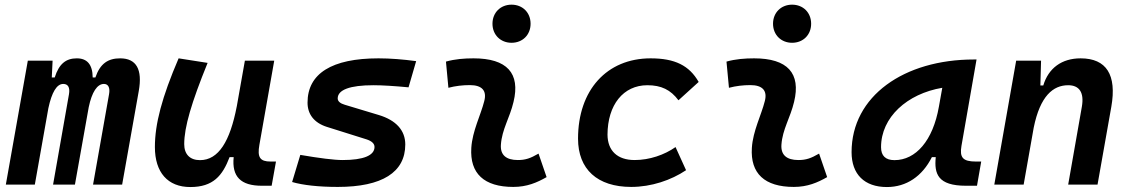

<svg xmlns="http://www.w3.org/2000/svg" viewBox="-20 -771 4728 802"><path d="M199.7 -517.6H96.2L4.4 0H125.5L182.1 -319.3C196.3 -385.3 216.8 -420.4 244.1 -420.4C264.6 -420.4 272.9 -405.3 268.1 -377.4L201.7 0H293L350.6 -323.2C363.8 -386.7 386.2 -420.4 414.1 -420.4C432.6 -420.4 440.4 -404.3 435.5 -377.4L368.7 0H490.2L559.6 -390.6C575.7 -481 549.8 -527.3 481.9 -527.3C431.6 -527.3 398.4 -505.9 378.4 -447.3H367.2C366.7 -502.4 343.3 -527.3 300.8 -527.3C255.9 -527.3 226.6 -504.9 208.5 -447.3H196.3Z M774.9 10.3C870.1 10.3 909.2 -36.6 939 -114.7H956.1C947.8 -33.2 985.4 4.9 1073.7 4.9H1114.7L1132.8 -96.2H1110.4C1065.9 -96.2 1054.2 -113.8 1063.5 -166L1125.5 -517.6H1002.9L968.8 -325.2V-325.7C940.9 -181.2 893.1 -102.1 815.4 -102.1C773.4 -102.1 749.5 -126.5 749.5 -168.9C749.5 -239.7 779.3 -341.3 847.2 -508.3L726.1 -527.3C656.2 -364.3 627 -253.4 627 -156.7C627 -50.8 680.7 10.3 774.9 10.3Z M1391.1 9.8C1576.2 9.8 1672.9 -51.3 1672.9 -167.5C1672.9 -226.1 1634.8 -268.6 1562.5 -290.5L1419.9 -333.5C1401.4 -338.9 1390.6 -347.7 1390.6 -359.9C1390.6 -396 1441.9 -415 1540 -415C1578.6 -415 1629.4 -411.6 1686.5 -406.2L1718.3 -515.6C1665 -522.9 1610.8 -527.3 1561 -527.3C1366.2 -527.3 1264.6 -463.9 1264.6 -342.3C1264.6 -294.4 1291.5 -258.3 1344.7 -241.2L1510.7 -189C1532.2 -182.1 1544.4 -171.4 1544.4 -157.2C1544.4 -121.6 1498.5 -102.5 1411.1 -102.5C1375 -102.5 1314 -110.4 1234.4 -124L1200.2 -10.7C1245.1 2.4 1311 9.8 1391.1 9.8Z M2229.5 -129.4C2195.8 -109.9 2175.3 -102.5 2143.1 -102.5C2093.8 -102.5 2069.3 -124 2072.3 -166.5C2076.7 -231 2109.4 -278.8 2125 -345.2C2154.3 -465.3 2097.7 -527.3 1958 -527.3C1919.4 -527.3 1880.9 -524.4 1842.8 -513.7L1853 -404.3C1882.8 -412.1 1912.6 -415.5 1942.4 -415.5C1993.2 -415.5 2014.2 -392.6 2002.9 -349.1C1988.3 -290.5 1953.1 -224.1 1948.7 -153.3C1941.9 -46.4 2002 9.8 2124 9.8C2181.2 9.8 2223.1 -8.3 2263.2 -31.2ZM2116.7 -592.3C2163.1 -592.3 2196.3 -625.5 2196.3 -671.9C2196.3 -718.3 2163.1 -751.5 2116.7 -751.5C2070.8 -751.5 2037.1 -718.3 2037.1 -671.9C2037.1 -625.5 2070.8 -592.3 2116.7 -592.3Z M2630.9 -102.5C2559.1 -102.5 2518.1 -141.1 2517.6 -208.5C2518.1 -333 2583.5 -415 2684.1 -415C2742.2 -415 2781.2 -396 2814 -352.1L2898.4 -428.7C2858.9 -497.6 2798.8 -527.3 2697.8 -527.3C2514.6 -527.3 2394.5 -394.5 2394.5 -191.9C2394.5 -64 2475.1 9.8 2616.7 9.8C2700.2 9.8 2783.2 -18.1 2845.7 -60.1L2801.8 -156.7C2755.4 -124 2692.9 -102.5 2630.9 -102.5Z M3401.4 -129.4C3367.7 -109.9 3347.2 -102.5 3314.9 -102.5C3265.6 -102.5 3241.2 -124 3244.1 -166.5C3248.5 -231 3281.2 -278.8 3296.9 -345.2C3326.2 -465.3 3269.5 -527.3 3129.9 -527.3C3091.3 -527.3 3052.7 -524.4 3014.6 -513.7L3024.9 -404.3C3054.7 -412.1 3084.5 -415.5 3114.3 -415.5C3165 -415.5 3186 -392.6 3174.8 -349.1C3160.2 -290.5 3125 -224.1 3120.6 -153.3C3113.8 -46.4 3173.8 9.8 3295.9 9.8C3353 9.8 3395 -8.3 3435.1 -31.2ZM3288.6 -592.3C3335 -592.3 3368.2 -625.5 3368.2 -671.9C3368.2 -718.3 3335 -751.5 3288.6 -751.5C3242.7 -751.5 3209 -718.3 3209 -671.9C3209 -625.5 3242.7 -592.3 3288.6 -592.3Z M3684.6 10.3C3766.1 10.3 3832.5 -34.7 3872.6 -114.7H3888.7C3881.8 -44.9 3897 4.9 4015.1 4.9H4061L4078.6 -96.2H4056.6C4001.5 -96.2 3987.8 -113.3 3996.1 -161.6L4059.1 -522.5H4047.9C3756.8 -522.5 3537.1 -370.1 3537.1 -135.3C3537.1 -43 3590.8 10.3 3684.6 10.3ZM3716.3 -102.1C3679.2 -102.1 3660.2 -120.1 3660.2 -156.2C3660.2 -281.2 3769 -379.4 3916 -404.3L3901.9 -325.7C3877 -183.1 3805.2 -102.1 3716.3 -102.1Z M4133.3 0H4255.9L4297.9 -237.8C4324.7 -370.1 4378.9 -415 4441.9 -415C4488.8 -415 4509.3 -384.3 4499 -325.2L4441.9 0H4564.5L4622.1 -325.2C4645.5 -458.5 4601.6 -527.3 4493.7 -527.3C4415 -527.3 4359.4 -486.3 4337.9 -414.1H4325.7L4328.6 -517.6H4224.6Z"/></svg>

Font: Cascadia Code SemiBold
Style: Italic
Weight: 600
Italic angle: -10°
Monospace: yes
Designer: Aaron Bell
Foundry: Saja Typeworks
Version: Version 2404.023